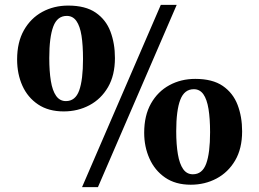

<svg xmlns="http://www.w3.org/2000/svg" viewBox="-20 -771 1068 791"><path d="M318 0 642.5 -751H708L383.5 0ZM242.5 -312Q179.5 -312 136.8 -340.8Q94 -369.5 72.2 -418Q50.5 -466.5 50.5 -526Q50.5 -597 78.5 -646.5Q106.5 -696 154.2 -722Q202 -748 261 -748Q332 -748 374.2 -719Q416.5 -690 435 -641Q453.5 -592 453.5 -532Q453.5 -461 425 -412Q396.5 -363 348.5 -337.5Q300.5 -312 242.5 -312ZM251.5 -354.5Q290.5 -354.5 306.2 -398.2Q322 -442 322 -528Q322 -584.5 315.8 -624Q309.5 -663.5 294.8 -684.5Q280 -705.5 255 -705.5Q216 -705.5 199.5 -661.8Q183 -618 183 -532Q183 -477.5 189.5 -437.5Q196 -397.5 211.2 -376Q226.5 -354.5 251.5 -354.5ZM766 -10Q703 -10 660.2 -39.5Q617.5 -69 595.8 -117.8Q574 -166.5 574 -224Q574 -295 602 -344.5Q630 -394 677.8 -420Q725.5 -446 784.5 -446Q855.5 -446 897.8 -417Q940 -388 958.8 -339Q977.5 -290 977.5 -230Q977.5 -159 948.8 -110Q920 -61 872 -35.5Q824 -10 766 -10ZM774.5 -53Q813.5 -53 829.5 -96.8Q845.5 -140.5 845.5 -226Q845.5 -282.5 839 -322.2Q832.5 -362 817.8 -382.8Q803 -403.5 778.5 -403.5Q739.5 -403.5 722.8 -360Q706 -316.5 706 -230.5Q706 -175.5 712.8 -135.8Q719.5 -96 734.5 -74.5Q749.5 -53 774.5 -53Z"/></svg>

Font: Merriweather 96pt Black
Style: Regular
Weight: 900
Version: Version 2.100